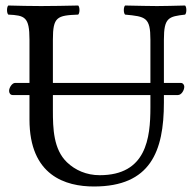

<svg xmlns="http://www.w3.org/2000/svg" viewBox="-20 -667 701 697"><path d="M87 -322V-233C87 -29 218.5 10 321 10C526 10 575 -117 575 -295V-322H626C639 -322 649 -340 649 -352C649 -358 645 -366 636 -366H575V-523C575 -603.3 592 -607 652 -614C658 -620 658 -641 652 -647C614 -646 573.2 -645 550 -645C528.5 -645 480 -646 434 -647C428 -641 428 -620 434 -614C509 -607 526 -604 526 -523V-366H172V-523C172 -606 187 -611 264 -614C270 -620 270 -641 264 -647C217 -646 168.4 -645 129 -645C90 -645 49 -646 10 -647C4 -641 4 -620 10 -614C70 -611 87 -606 87 -523V-366H35C24 -366 13 -349 13 -337C13 -330 17 -322 26 -322ZM526 -322V-277C526 -165 511 -31 342 -31C294 -31 253.1 -49.1 223 -78C174 -125 172 -201 172 -266V-322Z"/></svg>

Font: Libertinus Math
Style: Regular
Weight: 400
Designer: Philipp H. Poll
Foundry: Khaled Hosny
Version: Version 6.2